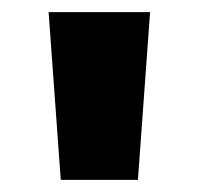

<svg xmlns="http://www.w3.org/2000/svg" viewBox="-20 -736 327 316"><path d="M80 -440 60 -716H227L207 -440Z"/></svg>

Font: Figtree Light Black
Style: Regular
Weight: 900
Version: Version 2.000